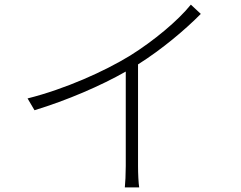

<svg xmlns="http://www.w3.org/2000/svg" viewBox="-20 -786 1040 829"><path d="M804 -766C749 -697 643 -609 542 -546C431 -478 262 -402 99 -361L129 -310C270 -353 416 -416 523 -477V-69C523 -36 521 6 519 23H581C578 6 576 -36 576 -69V-508C681 -574 783 -661 847 -726Z"/></svg>

Font: Genne Gothic Light
Style: Regular
Weight: 300
Designer: Ryoko NISHIZUKA (kana & ideographs); Paul D. Hunt (Latin, Greek & Cyrillic); Wenlong ZHANG (bopomofo); Sandoll Communica
Foundry: Adobe Systems Incorporated
Version: Version 1.004;PS 1.004;hotconv 16.6.51;makeotf.lib2.5.65220